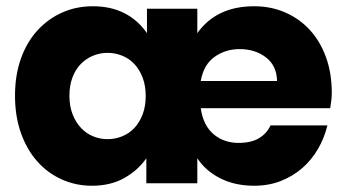

<svg xmlns="http://www.w3.org/2000/svg" viewBox="-20 -586 1109 614"><path d="M746 -429Q701 -429 666 -404Q631 -379 622 -327H866Q865 -376 830.5 -402.5Q796 -429 746 -429ZM1027 -185Q1017 -144 996.5 -109Q976 -74 946 -48Q916 -22 877.5 -7Q839 8 793 8Q731 8 684 -16Q637 -40 611 -80V0H448V-80Q422 -42 378 -17Q334 8 274 8Q223 8 178 -12Q133 -32 99.5 -69.5Q66 -107 47 -160.5Q28 -214 28 -280Q28 -346 47 -399Q66 -452 100 -489Q134 -526 179 -546Q224 -566 277 -566Q334 -566 377.5 -544Q421 -522 450 -480V-558H611V-480Q672 -566 793 -566Q847 -566 892.5 -546Q938 -526 971 -490Q1004 -454 1022.5 -403Q1041 -352 1041 -289Q1041 -277 1039.5 -265Q1038 -253 1036 -240H622Q626 -211 637 -190Q648 -169 664.5 -155.5Q681 -142 701 -135.5Q721 -129 742 -129Q784 -129 809 -144.5Q834 -160 845 -185ZM202 -280Q202 -247 212 -221Q222 -195 239 -177Q256 -159 278 -150Q300 -141 324 -141Q348 -141 370.5 -150Q393 -159 409.5 -176.5Q426 -194 436 -220Q446 -246 446 -279Q446 -312 436 -338Q426 -364 409.5 -381.5Q393 -399 370.5 -408Q348 -417 324 -417Q300 -417 278 -408Q256 -399 239 -382Q222 -365 212 -339Q202 -313 202 -280Z"/></svg>

Font: SVN-Poppins
Style: Bold
Weight: 700
Designer: Ninad Kale (Devanagari), Jonny Pinhorn (Latin)
Foundry: Indian Type Foundry
Version: Version 3.200;PS 1.000;hotconv 16.6.54;makeotf.lib2.5.65590